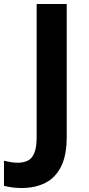

<svg xmlns="http://www.w3.org/2000/svg" viewBox="-94 -734 445 964"><path d="M15 210Q-14 210 -36 206.5Q-58 203 -74 199V73Q-58 77 -40.5 80Q-23 83 -3 83Q23 83 44.5 73Q66 63 78 35Q90 7 90 -45V-714H241V-46Q241 46 212.5 102.5Q184 159 133 184.5Q82 210 15 210Z"/></svg>

Font: Noto Sans NKo Unjoined
Style: Bold
Weight: 700
Designer: Monotype Design Team
Foundry: Monotype Imaging Inc.
Version: Version 2.004